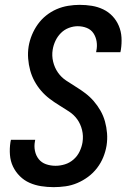

<svg xmlns="http://www.w3.org/2000/svg" viewBox="-20 -763 540 791"><path d="M201 8Q175 8 149.5 4Q124 0 101.5 -10Q79 -20 61.5 -37.5Q44 -55 33.5 -77Q23 -99 21 -125Q19 -151 23 -177L25 -187H125L124 -181Q120 -161 124 -141.5Q128 -122 139.5 -107.5Q151 -93 169.5 -86.5Q188 -80 209 -80Q228 -80 247.5 -86Q267 -92 283 -106Q299 -120 308 -139Q317 -158 320 -177Q324 -203 318 -227.5Q312 -252 298.5 -271Q285 -290 264.5 -303.5Q244 -317 223.5 -329.5Q203 -342 184 -356.5Q165 -371 149.5 -389Q134 -407 122.5 -428Q111 -449 104.5 -472.5Q98 -496 96 -521.5Q94 -547 98 -572Q102 -596 111.5 -619Q121 -642 135.5 -662.5Q150 -683 170 -699Q190 -715 213 -725Q236 -735 260.5 -739Q285 -743 308 -743Q334 -743 358.5 -739Q383 -735 405 -724.5Q427 -714 443.5 -696.5Q460 -679 469.5 -656.5Q479 -634 480.5 -609Q482 -584 478 -558L476 -548H376L377 -554Q381 -573 378 -592Q375 -611 365 -626Q355 -641 337.5 -648Q320 -655 300 -655Q282 -655 263.5 -648Q245 -641 231 -627Q217 -613 208.5 -595Q200 -577 197 -558Q193 -533 199 -508.5Q205 -484 218.5 -464.5Q232 -445 252 -431.5Q272 -418 292.5 -405.5Q313 -393 332 -378.5Q351 -364 366.5 -346Q382 -328 394 -307Q406 -286 412.5 -262.5Q419 -239 421 -214Q423 -189 419 -163Q415 -139 405.5 -115.5Q396 -92 380 -71Q364 -50 343 -34.5Q322 -19 298.5 -9Q275 1 250 4.5Q225 8 201 8Z"/></svg>

Font: Iosevka Semibold Oblique
Style: Regular
Weight: 600
Italic angle: -9°
Monospace: yes
Designer: Belleve Invis
Foundry: Belleve Invis
Version: Version 32.5.0; ttfautohint (v1.8.4)